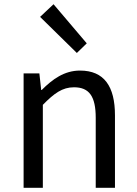

<svg xmlns="http://www.w3.org/2000/svg" viewBox="-20 -892 650 912"><path d="M92.1 0H183.5V-394C237.6 -449 276.3 -477.4 331.5 -477.4C404 -477.4 434.7 -434 434.7 -332.4V0H526.1V-344.1C526.1 -482.4 474.3 -556.8 360.1 -556.8C285.5 -556.8 229.4 -515.9 178.1 -464.5H175.7L167 -543.4H92.1ZM345 -640.4 392.1 -686.1 234.3 -871.9 170.4 -811.8Z"/></svg>

Font: Source Han Sans JP VF
Style: Regular
Weight: 250
Designer: Ryoko NISHIZUKA 西塚涼子 (kana, bopomofo & ideographs); Paul D. Hunt (Latin, Greek & Cyrillic); Sandoll Communications 산돌커뮤니
Foundry: Adobe
Version: Version 2.004;hotconv 1.0.118;makeotfexe 2.5.65603